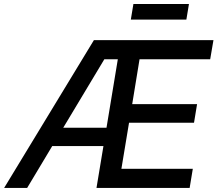

<svg xmlns="http://www.w3.org/2000/svg" viewBox="-55 -925 1070 945"><path d="M-34.7 0 407.2 -727.5H995.6L979.5 -633.3H631.8L595.7 -412.6H915L899.9 -320.8H580.1L542.5 -94.2H894L878.4 0H419.9L454.1 -206.1H202.1L78.6 0ZM256.3 -296.4H469.2L524.9 -633.3H458.5ZM875 -905.3 862.3 -828.6H588.9L601.6 -905.3Z"/></svg>

Font: Inter Display Medium
Style: Italic
Weight: 500
Italic angle: -9.39999°
Designer: Rasmus Andersson
Foundry: rsms
Version: Version 4.000;git-a52131595